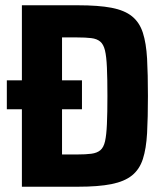

<svg xmlns="http://www.w3.org/2000/svg" viewBox="-20 -708 629 728"><path d="M63 0V-293.6H5.9V-403.4H63V-688H275.1Q353.2 -688 402.6 -678.6Q452.1 -669.1 480.5 -646.2Q508.9 -623.3 521.7 -583.8Q534.4 -544.4 537.7 -485.5Q540.9 -426.7 540.9 -344Q540.9 -262.3 537.7 -203.2Q534.4 -144.2 521.7 -105Q508.9 -65.7 480.5 -42.8Q452.1 -19.9 402.6 -9.9Q353.2 0 275.1 0ZM215.2 -122.3H272.2Q305.2 -122.3 326.5 -125.1Q347.7 -127.9 360.3 -138.3Q372.9 -148.7 378.3 -172.4Q383.6 -196.1 385.4 -237.7Q387.3 -279.2 387.3 -344Q387.3 -409.8 385.4 -451.8Q383.6 -493.8 378 -517Q372.4 -540.1 359.8 -550.5Q347.2 -561 325.9 -563.5Q304.6 -566.1 272.2 -566.1H215.2V-403.4H290.8V-293.6H215.2Z"/></svg>

Font: Saira Thin SemiCondensed
Style: Regular
Weight: 100
Width: 4
Version: Version 1.101